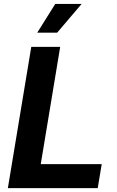

<svg xmlns="http://www.w3.org/2000/svg" viewBox="-20 -969 605 989"><path d="M20.5 0 141.1 -727.5H290L189.9 -123.5H503.9L483.4 0ZM171.9 -800.8 264.6 -948.7H400.4L274.4 -800.8Z"/></svg>

Font: Inter
Style: Bold Italic
Weight: 700
Italic angle: -9.39999°
Designer: Rasmus Andersson
Foundry: rsms
Version: Version 4.001;git-9221beed3